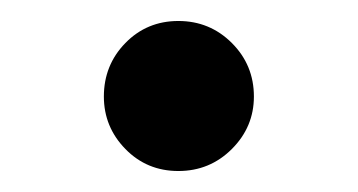

<svg xmlns="http://www.w3.org/2000/svg" viewBox="-20 -424 341 183"><path d="M150 -261Q120 -261 99.5 -282Q79 -303 79 -332Q79 -362 99.5 -383Q120 -404 150 -404Q180 -404 201 -383Q222 -362 222 -332Q222 -303 201 -282Q180 -261 150 -261Z"/></svg>

Font: Source Serif 4 18pt
Style: Regular
Weight: 400
Designer: Frank Grießhammer
Foundry: Adobe Systems Incorporated
Version: Version 4.004;hotconv 1.0.116;makeotfexe 2.5.65601